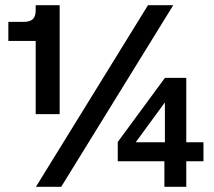

<svg xmlns="http://www.w3.org/2000/svg" viewBox="-20 -717 821 737"><path d="M117 -560H12V-633H71Q94 -633 105.5 -643Q117 -653 117 -678V-697H209V-279H117ZM548 -697H645L215 0H118ZM611 -98H432V-172L613 -418H695V-171H761V-98H695V0H611ZM613 -171V-324L501 -171Z"/></svg>

Font: Hanken Grotesk ExtraBold
Style: Regular
Weight: 800
Designer: Alfredo Marco Pradil
Foundry: Hanken Design Co.
Version: Version 3.014